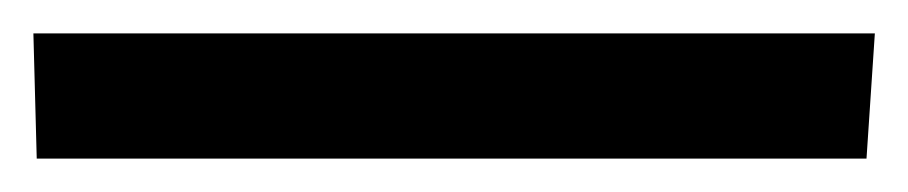

<svg xmlns="http://www.w3.org/2000/svg" viewBox="-20 137 544 115"><path d="M2 232 0 157H504L499 232Z"/></svg>

Font: Andada
Style: Regular
Weight: 400
Designer: Carolina Giovagnoli
Foundry: Carolina Giovagnoli
Version: Version 1.003